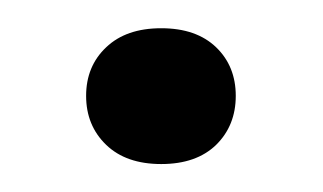

<svg xmlns="http://www.w3.org/2000/svg" viewBox="-20 -355 229 136"><path d="M133.1 -252.4Q119.1 -238.8 94.2 -238.8Q69.3 -238.8 55.2 -252.4Q41 -266.1 41 -287.1Q41 -308.1 55.2 -321.5Q69.3 -335 94.2 -335Q119.1 -335 133.1 -321.5Q147 -308.1 147 -287.1Q147 -266.1 133.1 -252.4Z"/></svg>

Font: Creato Display
Style: Regular
Weight: 400
Version: Version 1.000